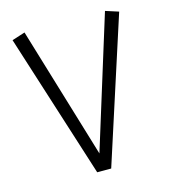

<svg xmlns="http://www.w3.org/2000/svg" viewBox="-98 -715 702 795"><g transform="rotate(-15 252.5 -317.5)"><path d="M481 -618 281 1H221L24 -618L80 -636L250 -72L425 -636Z"/></g></svg>

Font: FiraGO Light
Style: Italic
Weight: 300
Italic angle: -8°
Designer: bBox Type GmbH
Foundry: bBox Type GmbH
Version: Version 1.001